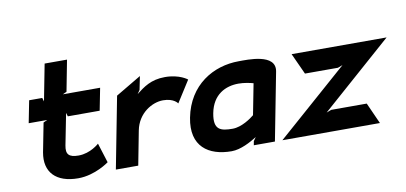

<svg xmlns="http://www.w3.org/2000/svg" viewBox="-63 -830 2196 1039"><g transform="rotate(-10 1034.5 -310.5)"><path d="M81 -329H183L161 -319L130 -160C111 -54 172 11 294 11C388 11 465 -47 465 -47L431 -155C431 -155 383 -110 317 -110C263 -110 247 -129 256 -176L290 -349L296 -329H471L495 -451H290L312 -461L345 -632H222L183 -431L177 -451H105Z M972 -412C972 -412 930 -447 850 -447C772 -447 731 -414 689 -382L703 -402L718 -476L578 -393L502 0H625L661 -187C679 -280 759 -325 818 -325C878 -325 897 -294 897 -294Z M946 -207C916 -53 1010 11 1137 11C1187 11 1243 -20 1278 -42L1264 -22L1260 0H1376L1448 -372C1467 -470 1304 -462 1259 -462C1118 -462 980 -381 946 -207ZM1074 -209C1093 -309 1165 -343 1236 -343C1267 -343 1298 -336 1317 -331L1284 -161C1266 -146 1213 -108 1163 -108C1097 -108 1057 -119 1074 -209Z M1417 0H1953L1901 -116H1706L1679 -106L2069 -450H1547L1600 -334H1781L1808 -344Z"/></g></svg>

Font: Charger EcoBlack
Style: Obl
Weight: 1000
Designer: Jasper
Foundry: Cannot Into Space Fonts
Version: Version 1.1